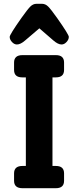

<svg xmlns="http://www.w3.org/2000/svg" viewBox="-20 -990 412 1010"><path d="M280 -896Q342 -808 342 -796Q342 -782 330 -769Q318 -756 304 -756Q285 -756 261 -777L187 -841L112 -777Q88 -756 69 -756Q55 -756 43 -769Q31 -782 31 -796Q31 -808 93 -896Q125 -941 139.5 -955.5Q154 -970 172 -970H201Q219 -970 233.5 -955.5Q248 -941 280 -896ZM274 -700Q317 -700 317 -661V-622Q317 -583 274 -583H256V-117H274Q317 -117 317 -78V-39Q317 0 274 0H98Q54 0 54 -39V-78Q54 -117 98 -117H116V-583H97Q54 -583 54 -622V-661Q54 -700 98 -700Z"/></svg>

Font: Solway
Style: Bold
Weight: 700
Designer: Mariya V. Pigoulevskaya
Foundry: The Northern Block Ltd.
Version: Version 1.000;hotconv 1.0.109;makeotfexe 2.5.65596